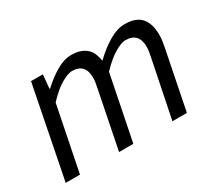

<svg xmlns="http://www.w3.org/2000/svg" viewBox="-98 -692 996 885"><g transform="rotate(-30 399.5 -249.0)"><path d="M127 -486H190L183 -413H187Q225 -449 267 -473.5Q309 -498 347 -498Q376 -498 396 -490.5Q416 -483 429 -470.5Q442 -458 449 -440.5Q456 -423 459 -403Q506 -448 549.5 -473Q593 -498 631 -498Q692 -498 719 -466Q746 -434 746 -377Q746 -360 744 -345Q742 -330 738 -310L676 0H599L660 -300Q664 -320 666 -332Q668 -344 668 -357Q668 -432 597 -432Q576 -432 540 -411Q504 -390 460 -344L391 0H315L375 -300Q379 -320 381 -332Q383 -344 383 -357Q383 -432 313 -432Q291 -432 255 -411Q219 -390 176 -344L107 0H31Z"/></g></svg>

Font: mr_Source Sans Pro
Style: Italic
Weight: 400
Italic angle: -11°
Designer: Paul D. Hunt
Foundry: Adobe Systems Incorporated
Version: Version 1.036;July 10, 2024;FontCreator 11.5.0.2430 64-bit